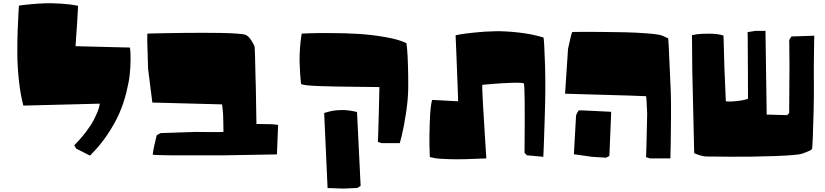

<svg xmlns="http://www.w3.org/2000/svg" viewBox="-20 -949 5018 1168"><path d="M586.9 -318.4 122.1 -306.6Q104.5 -371.6 95.2 -457.3Q85.9 -543 85.4 -619.9Q85 -696.8 87.4 -763.2Q89.8 -829.6 92.5 -871.6Q95.2 -913.6 95.2 -914.6Q103 -916 116.9 -918Q130.9 -919.9 172.9 -923.8Q214.8 -927.7 255.9 -929Q296.9 -930.2 352.3 -926.8Q407.7 -923.3 455.1 -913.6Q449.7 -805.7 439.5 -668Q582 -665 770.5 -659.7Q771.5 -651.9 772.9 -638.2Q774.4 -624.5 774.2 -581.1Q773.9 -537.6 769 -493.4Q764.2 -449.2 748.3 -385.3Q732.4 -321.3 706.5 -261.2Q680.7 -201.2 634.5 -131.8Q588.4 -62.5 527.3 -2.4L442.9 -45.4L431.6 -65.4Q472.7 -106.4 503.7 -147.7Q534.7 -189 549.8 -218.3Q564.9 -247.6 574.2 -271.2Q583.5 -294.9 585 -306.6Z M1632.3 -193.4 1671.9 -189.5 1664.6 -9.8Q1643.1 -9.3 1607.7 -8.8Q1572.3 -8.3 1497.6 -6.8Q1422.9 -5.4 1373.5 -4.6Q1324.2 -3.9 1324.7 -3.9H1324.2H1323.7H1323.2H1322.8H1322.3H1321.8H1321.3H1320.8H1320.3H1319.8H1319.3H1318.8H1318.4H1317.9H1317.4H1316.9H1316.4H1315.9H1315.4H1314.9H1314.5H1314H1313.5H1313H1312.5H1312H1311.5H1311H1310.5H1310.1H1309.6H1309.1H1308.6H1308.1H1307.6H1307.1H1306.6H1306.2H1305.7H1305.2H1304.7H1304.2H1303.7H1303.2H1302.7H1302.2H1301.8H1301.3H1300.8H1300.3H1299.8H1299.3H1298.8H1298.3H1297.9H1297.4H1296.9H1296.4H1295.9H1295.4H1294.9H1294.4H1293.9H1293.5H1293H1292.5H1292H1291.5H1291H1290.5H1290H1289.6H1289.1H1288.6H1288.1H1287.6H1287.1H1286.6H1286.1H1285.6H1285.2H1284.7H1284.2H1283.7H1283.2H1282.7H1282.2H1281.7H1281.2H1280.8H1280.3H1279.8H1279.3H1278.8H1278.3H1277.8H1277.3H1276.4H1275.9H1275.4H1274.9H1274.4H1273.9H1273.4H1272.9H1272.5H1272H1271.5H1271H1270.5H1270H1269.5H1269H1268.6H1267.6H1267.1H1266.6H1266.1H1265.6H1265.1H1264.6H1264.2H1263.7H1262.7H1262.2H1261.7H1261.2H1260.7H1260.3H1259.8H1259.3H1258.3H1257.8H1257.3H1256.8H1256.3H1255.9H1254.9H1254.4H1253.9H1253.4H1252.9H1252.4H1251.5H1251H1250.5H1250H1249.5H1248.5H1248H1247.6H1247.1H1246.1H1245.6H1245.1H1244.6H1244.1H1243.2H1242.7H1242.2H1241.7H1240.7H1240.2H1239.7H1239.3H1238.3H1237.8H1237.3H1236.3H1235.8H1235.4H1234.9H1233.9H1233.4H1232.9H1231.9H1231.4H1231H1230.5H1229.5H1229H1228.5H1227.5H1227.1H1226.6H1225.6H1225.1H1224.6H1223.6H1223.1H1222.7H1221.7H1221.2H1220.7H1219.7H1219.2H1218.8H1217.8H1217.3H1216.8H1215.8H1215.3H1214.4H1213.9H1213.4H1212.4H1211.9H1211.4H1210.4H1210H1209H1208.5H1208H1207H1206.5H1205.6H1205.1H1204.6H1203.6H1203.1H1202.1H1201.7H1200.7H1200.2H1199.7H1198.7H1198.2H1197.3H1196.8H1195.8H1195.3H1194.3H1193.8H1193.4H1192.4H1191.9H1190.9H1190.4H1189.5H1189H1188H1187.5H1186.5H1186H1185.1H1184.6H1183.6H1183.1H1182.1H1181.6H1180.7H1180.2H1179.2H1178.7H1177.7H1177.2H1176.3H1175.8H1174.8H1174.3H1173.3H1172.9H1171.9H1171.4H1170.4H1169.9H1168.9H1168H1167.5H1166.5H1166H1165H1164.6H1163.6H1163.1H1162.1H1161.1H1160.6H1159.7H1159.2H1158.2H1157.7H1156.7H1155.8H1155.3H1154.3H1153.8H1152.8H1152.3H1151.4H1150.4H1149.9H1148.9H1148.4H1147.5H1146.5H1146H1145H1144H1143.6H1142.6H1142.1H1141.1H1140.1H1139.6H1138.7H1137.7H1137.2H1136.2H1135.3H1134.8H1133.8H1133.3H1132.3H1131.3H1130.9H1129.9H1128.9H1128.4H1127.4H1126.5H1126H1125H1124H1123.5H1122.6H1121.6H1121.1H1120.1H1119.1H1118.2H1117.7H1116.7H1115.7H1115.2H1114.3H1113.3H1112.8H1111.8H1110.8H1109.9H1109.4H1108.4H1107.4H1106.4H1106H1105H1104H1103.5H1102.5H1101.6H1100.6H1100.1H1099.1H1098.1H1097.2H1096.7H1095.7H1094.7H1093.8H1093.3H1092.3H1091.3H1090.3H1089.4H1088.9H1087.9H1086.9H1085.9H1085.4H1084.5H1083.5H1082.5H1081.5H1081.1H1080.1H1079.1H1078.1H1077.1H1076.7H1075.7H1074.7H1073.7H1072.8H1071.8H1071.3H1070.3H1069.3H1068.4H1067.4H1066.4H1065.9H1064.9H1064H1063H1062H1061H1060.5H1059.6H1058.6H1057.6H1056.6H1055.7H1054.7H1054.2H1053.2H1052.2H1051.3H1050.3H1049.3H1048.3H1047.4H1046.9H1045.9H1044.9H1043.9H1043H1038.6Q918.9 -5.4 910.6 -7.3Q907.7 -7.8 913.3 -37.6Q918.9 -67.4 926.3 -96.7L933.1 -126L956.5 -139.2L1167 -146.5Q1175.3 -145.5 1257.3 -145.5Q1339.4 -145.5 1339.4 -146.5L1337.9 -234.4Q1338.4 -240.7 1336.7 -260.7Q1335 -280.8 1333 -297.4L1331.1 -314L906.7 -325.2L880.9 -529.8Q880.9 -529.8 876 -691.4Q875 -742.2 877.4 -744.6Q888.7 -745.1 908.2 -745.6Q927.7 -746.1 984.6 -747.1Q1041.5 -748 1094.2 -748.8Q1147 -749.5 1213.4 -749.5Q1279.8 -749.5 1330.3 -748.5Q1380.9 -747.6 1421.1 -744.6Q1461.4 -741.7 1473.1 -737.3Q1491.7 -730.5 1509 -703.1Q1526.4 -675.8 1529.3 -662.1Q1530.3 -657.7 1531.7 -597.9Q1533.2 -538.1 1534.4 -480.7Q1535.6 -423.3 1536.1 -423.3L1540 -194.8Z M2151.9 -267.6Q2099.6 -280.8 2055.4 -279.5Q2011.2 -278.3 1981.4 -270L1952.1 -261.7L1972.7 194.8L2068.8 198.2L2154.3 194.3L2173.8 181.6ZM1812 -437.5Q1811 -443.8 1809.6 -455.6Q1808.1 -467.3 1805.7 -502.9Q1803.2 -538.6 1802.5 -573.5Q1801.8 -608.4 1804.9 -656Q1808.1 -703.6 1815.4 -744.6Q1834.5 -745.6 1867.4 -746.8Q1900.4 -748 1990.5 -747.8Q2080.6 -747.6 2158.4 -742.9Q2236.3 -738.3 2321.3 -723.9Q2406.2 -709.5 2452.6 -686.5Q2454.1 -679.2 2456.8 -648.7Q2459.5 -618.2 2461.7 -553.7Q2463.9 -489.3 2463.4 -417Q2462.9 -346.2 2450 -261.5Q2437 -176.8 2424.8 -127.4L2412.1 -78.1H2302.7Q2302.2 -78.1 2301 -78.6Q2299.8 -79.1 2296.4 -80.1Q2293 -81.1 2290.3 -82Q2287.6 -83 2284.7 -84Q2281.7 -85 2280.3 -85L2278.8 -85.4Q2279.3 -85 2281 -141.4Q2282.7 -197.8 2284.2 -254.4L2285.6 -311L2288.1 -419.4Q2262.2 -420.4 2139.9 -421.1Q2017.6 -421.9 1923.1 -425.3Q1828.6 -428.7 1812 -437.5Z M2766.6 -333.5Q2767.6 -329.1 2763.7 -429.4Q2759.8 -529.8 2755.9 -631.8L2751.5 -734.4Q2763.2 -736.8 2784.2 -740.7Q2805.2 -744.6 2868.2 -751.2Q2931.2 -757.8 2992.2 -759Q3053.2 -760.3 3135.3 -751.2Q3217.3 -742.2 3286.6 -720.7Q3288.1 -714.4 3290.8 -670.9Q3293.5 -627.4 3295.7 -551Q3297.9 -474.6 3297.4 -402.3Q3296.9 -331.5 3293.7 -229.7Q3290.5 -127.9 3288.1 -61.5L3285.2 4.9L3185.1 -4.4L3170.9 -19.5Q3174.8 -434.6 3166.5 -441.9Q3150.9 -447.3 3094.7 -445.3Q3038.6 -443.4 2976.6 -438.5L2914.1 -433.1Q2912.1 -424.8 2918.2 -313Q2924.3 -201.2 2931.6 -93.3L2938.5 14.6Q2796.4 21.5 2720 19.5Q2643.6 17.6 2619.1 11.7L2594.7 6.3Q2593.8 -22.5 2592.5 -67.6Q2591.3 -112.8 2594.5 -207Q2597.7 -301.3 2608.4 -341.3Q2608.4 -341.3 2762.2 -333Q2767.1 -333 2766.6 -333.5Z M3687 0 3698.2 -269Q3685.5 -269.5 3665.3 -270.5Q3645 -271.5 3601.8 -273.7Q3558.6 -275.9 3529.8 -277.1Q3501 -278.3 3501 -277.8L3498.5 -274.4Q3496.1 -271.5 3491.9 -264.2Q3487.8 -256.8 3484.4 -247.6L3471.2 -10.7L3580.6 4.9L3666.5 10.3ZM3417.5 -378.9 3435.5 -651.9Q3456.1 -749 3461.4 -754.4Q3480.5 -754.9 3512.2 -755.1Q3543.9 -755.4 3628.7 -754.9Q3713.4 -754.4 3782.2 -752.7Q3851.1 -751 3918 -745.8Q3984.9 -740.7 4007.3 -732.9L4044.9 -715.8Q4045.9 -710.9 4048.1 -668.2Q4050.3 -625.5 4054 -539.3Q4057.6 -453.1 4060.5 -392.6Q4062.5 -332 4062 -241.5Q4061.5 -150.9 4060.1 -68.4L4058.1 14.6H3934.1Q3933.6 14.6 3932.4 14.2Q3931.2 13.7 3927.7 12.7Q3924.3 11.7 3921.6 10.7Q3918.9 9.8 3916 8.8Q3913.1 7.8 3911.6 7.8L3910.2 7.3Q3910.6 7.8 3912.4 -58.3Q3914.1 -124.5 3915.5 -190.9L3917 -257.3Q3913.1 -356 3910.2 -363.8L3807.6 -367.7Z M4381.3 -732.9Q4385.7 -529.3 4395.5 -332.5Q4403.8 -332 4417.7 -331.5Q4431.6 -331.1 4467.5 -334.7Q4503.4 -338.4 4530.3 -348.1L4529.8 -523.4Q4529.8 -538.1 4529.5 -562Q4529.3 -585.9 4529.1 -636.5Q4528.8 -687 4528.6 -720.7Q4528.3 -754.4 4527.8 -753.9Q4527.3 -753.4 4539.6 -755.4Q4551.8 -757.3 4564 -759.3L4576.2 -761.2H4636.7Q4642.6 -410.6 4644 -252L4767.6 -248.5L4780.8 -260.7L4782.7 -547.9Q4782.7 -557.6 4782.5 -574.2Q4782.2 -590.8 4782 -625.2Q4781.7 -659.7 4781.5 -682.6Q4781.2 -705.6 4780.8 -705.1Q4780.3 -704.6 4783.9 -710.2Q4787.6 -715.8 4791 -721.7L4794.9 -727.1L4933.6 -731.9Q4933.1 -716.8 4932.6 -690.9Q4932.1 -665 4931.2 -584.2Q4930.2 -503.4 4931.2 -437Q4931.6 -364.3 4929.4 -270Q4927.2 -175.8 4924.6 -113.5Q4921.9 -51.3 4920.4 -45.4Q4919.9 -43.5 4918.7 -41.7Q4917.5 -40 4915 -38.3Q4912.6 -36.6 4910.2 -34.9Q4907.7 -33.2 4903.3 -31.2Q4898.9 -29.3 4896 -28.1Q4893.1 -26.9 4887.5 -24.7Q4881.8 -22.5 4878.7 -21.2Q4875.5 -20 4868.9 -17.6Q4862.3 -15.1 4859.4 -14.2Q4833 -4.4 4688.2 0.5Q4543.5 5.4 4426 4.4Q4308.6 3.4 4273.4 2.9Q4259.8 2 4242.2 -2.9Q4224.6 -7.8 4213.9 -12.7L4203.1 -17.1L4191.4 -519.5L4189.5 -735.4Q4202.1 -737.8 4223.4 -741Q4244.6 -744.1 4295.9 -744.1Q4347.2 -744.1 4381.3 -732.9Z"/></svg>

Font: Noot
Style: Regular
Weight: 400
Designer: Amos Jerbi
Foundry: Amos Jerbi
Version: Version 1.000;PS 001.001;hotconv 1.0.56